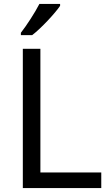

<svg xmlns="http://www.w3.org/2000/svg" viewBox="-20 -1030 564 984"><path d="M288 -1000V-1010H182C159 -965 116 -899 87 -862V-850H145C192 -886 263 -963 288 -1000ZM97 -66H499V-146H187V-780H97Z"/></svg>

Font: Noto Sans Malayalam UI
Style: Regular
Weight: 400
Designer: Jelle Bosma - Monotype Design Team
Foundry: Monotype Imaging Inc.
Version: Version 2.104